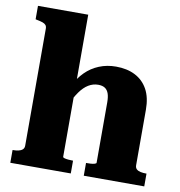

<svg xmlns="http://www.w3.org/2000/svg" viewBox="-82 -812 831 888"><g transform="rotate(10 333.5 -368.5)"><path d="M261 -737V-70Q261 -66 268.5 -64Q276 -62 286.5 -61Q297 -60 306 -60H309V0H25V-60H26Q41 -60 52.5 -62.5Q64 -65 71.5 -71.5Q79 -78 79 -90V-639Q79 -650 74 -656Q69 -662 59 -665.5Q49 -669 33 -672L25 -674V-737ZM654 0H370V-60H371Q380 -60 391 -60.5Q402 -61 410 -63.5Q418 -66 418 -69V-353Q418 -378 412.5 -394Q407 -410 395 -418Q383 -426 363 -426Q339 -426 317.5 -413Q296 -400 277.5 -374Q259 -348 241 -309L239 -399Q259 -438 286.5 -465.5Q314 -493 350.5 -508Q387 -523 430 -523Q482 -523 520 -503.5Q558 -484 579 -446Q600 -408 600 -350V-90Q600 -78 607 -71.5Q614 -65 626 -62.5Q638 -60 652 -60H654Z"/></g></svg>

Font: Roboto Serif 36pt
Style: Bold
Weight: 700
Version: Version 1.008